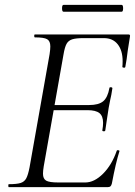

<svg xmlns="http://www.w3.org/2000/svg" viewBox="-20 -766 554 786"><path d="M16 -12Q49 -12 64.5 -17Q80 -22 87.5 -36Q95 -50 101 -81L183 -544Q186 -564 186 -576Q186 -598 173 -605.5Q160 -613 123 -613Q120 -613 120 -619Q120 -625 123 -625H506Q514 -625 512 -616L503 -559Q499 -523 493 -492Q492 -488 486 -489Q480 -490 481 -493Q482 -501 482 -516Q482 -559 462 -584.5Q442 -610 405 -610H323Q291 -610 275.5 -605Q260 -600 252.5 -586.5Q245 -573 240 -543L159 -85Q156 -67 156 -55Q156 -34 169 -26.5Q182 -19 219 -19H329Q366 -19 402 -55Q438 -91 458 -149Q459 -152 464.5 -151Q470 -150 469 -147Q454 -100 438 -15Q436 -7 432.5 -3.5Q429 0 422 0H16Q14 0 14 -6Q14 -12 16 -12ZM399 -233Q402 -250 402 -263Q402 -291 387 -303Q372 -315 338 -315H174L177 -336H345Q384 -336 402.5 -351.5Q421 -367 428 -406Q428 -409 434 -409Q436 -409 438.5 -407.5Q441 -406 440 -404Q436 -376 431 -356L425 -325L419 -286Q419 -283 411 -232Q410 -228 404 -228.5Q398 -229 399 -233ZM234 -732Q234 -746 240 -746H478Q484 -746 484 -732Q484 -718 478 -718H240Q234 -718 234 -732Z"/></svg>

Font: Cormorant Garamond
Style: Italic
Weight: 400
Italic angle: -10°
Designer: Christian Thalmann (Catharsis Fonts)
Foundry: Catharsis Fonts
Version: Version 4.000